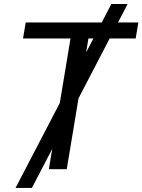

<svg xmlns="http://www.w3.org/2000/svg" viewBox="-20 -839 706 952"><path d="M57.1 92.8 532.2 -819.3H612.8L138.2 92.8ZM94.2 -648.4 107.4 -727.5H666L652.8 -648.4H418.5L311 0H222.2L329.6 -648.4Z"/></svg>

Font: Inter 28pt
Style: Italic
Weight: 400
Italic angle: -9.3988°
Designer: Rasmus Andersson
Foundry: rsms
Version: Version 4.001;git-66647c0bb